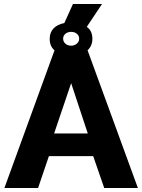

<svg xmlns="http://www.w3.org/2000/svg" viewBox="-20 -938 710 958"><path d="M344 -918 301 -823Q266 -816 247 -796Q228 -776 228 -744Q228 -707 252 -687L2 0H170L224 -159H445L500 0H668L417 -687Q441 -710 441 -744Q441 -785 413 -804L489 -918ZM375 -745Q375 -730 363 -720Q351 -710 335 -710Q318 -710 306.5 -720Q295 -730 295 -745Q295 -760 306.5 -769.5Q318 -779 335 -779Q352 -779 363.5 -769.5Q375 -760 375 -745ZM335 -523 418 -272H250Z"/></svg>

Font: RT Raleway ExtraBold
Style: Regular
Weight: 400
Designer: Matt McInerney, Pablo Impallari, Rodrigo Fuenzalida — Edited by Milan Moffatt in April 2016
Foundry: Matt McInerney, Pablo Impallari, Rodrigo Fuenzalida — Edited by Milan Moffatt in April 2016
Version: Version 3.001